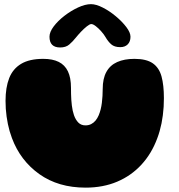

<svg xmlns="http://www.w3.org/2000/svg" viewBox="-20 -860 840 902"><path d="M382 21.5Q254 21.5 164.8 -42Q75.5 -105.5 36 -211.5Q30 -227.5 25.2 -244Q20.5 -260.5 17 -277.5Q13.5 -294.5 11 -312.5Q8.5 -330.5 7.2 -349Q6 -367.5 6 -386.5Q6 -449 23.2 -493Q40.5 -537 79.5 -560.2Q118.5 -583.5 183.5 -583.5Q227 -583.5 255.8 -569.2Q284.5 -555 299 -525Q313.5 -495 313.5 -447Q313.5 -433 313.8 -418.8Q314 -404.5 315 -391Q316 -377.5 317.5 -364.8Q319 -352 321.5 -340.5Q324 -329 327.5 -319Q335 -297.5 348 -284.2Q361 -271 381.5 -271Q396.5 -271 408.2 -277Q420 -283 428.8 -293.5Q437.5 -304 443.5 -318Q449 -331 452.8 -345.8Q456.5 -360.5 458.5 -376.5Q460.5 -392.5 461.5 -409.2Q462.5 -426 462.5 -442Q462.5 -491 479.8 -522.2Q497 -553.5 530.5 -568.5Q564 -583.5 611.5 -583.5Q667.5 -583.5 697.5 -562.8Q727.5 -542 738.8 -501Q750 -460 750 -399Q750 -378 748.8 -358Q747.5 -338 745 -318.5Q742.5 -299 738.8 -280.5Q735 -262 730 -244.2Q725 -226.5 718.5 -209.5Q692 -138 644.2 -86.2Q596.5 -34.5 530.5 -6.5Q464.5 21.5 382 21.5ZM262.5 -637Q212.5 -637 212.5 -687.5Q212.5 -709.5 232.2 -735.8Q252 -762 282.8 -785.8Q313.5 -809.5 347 -825Q380.5 -840.5 407.5 -840.5Q431.5 -840.5 463.2 -824.2Q495 -808 524.5 -783.2Q554 -758.5 573.5 -732.8Q593 -707 593 -687.5Q593 -664.5 580 -651.5Q567 -638.5 545 -638.5Q517.5 -638.5 502.5 -651.8Q487.5 -665 475.5 -686Q468 -699 455.2 -713.2Q442.5 -727.5 429.8 -737.2Q417 -747 409 -747Q401.5 -747 388 -736.2Q374.5 -725.5 360.5 -710.8Q346.5 -696 336.5 -683.5Q321 -664 305 -650.5Q289 -637 262.5 -637Z"/></svg>

Font: Gluten Thin Black
Style: Regular
Weight: 900
Version: Version 1.300